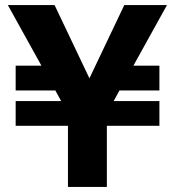

<svg xmlns="http://www.w3.org/2000/svg" viewBox="-20 -740 692 760"><path d="M42 -242V-340H222L199 -382H42V-480H144L11 -720H196L334 -430L472 -720H641L508 -480H611V-382H453L430 -340H611V-242H403V0H249V-242Z"/></svg>

Font: Instrument Sans
Style: Bold
Weight: 700
Designer: Rodrigo Fuenzalida
Foundry: fragTYPE
Version: Version 1.000; ttfautohint (v1.8.4.7-5d5b);gftools[0.9.28]